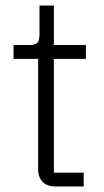

<svg xmlns="http://www.w3.org/2000/svg" viewBox="-20 -675 375 695"><path d="M181 0Q150 0 134 -17Q118 -34 118 -63V-462H29V-512H87Q108 -512 115.5 -520.5Q123 -529 123 -551V-655H175V-512H291V-462H175V-50H283V0Z"/></svg>

Font: IBM Plex Sans Hebrew Light
Style: Regular
Weight: 300
Designer: Mike Abbink, Paul van der Laan, Pieter van Rosmalen, Yanek Iontef
Foundry: Bold Monday
Version: Version 1.2